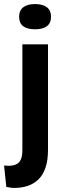

<svg xmlns="http://www.w3.org/2000/svg" viewBox="-39 -743 319 944"><path d="M32 181Q22 181 12.5 179.5Q3 178 -8 176L-19 71Q28 76 49.5 59.5Q71 43 71 -5V-525H197V-6Q197 46 184.5 82Q172 118 149.5 139.5Q127 161 97 171Q67 181 32 181ZM133 -599Q94 -599 74.5 -614.5Q55 -630 55 -661Q55 -691 75 -707Q95 -723 133 -723Q172 -723 192 -707Q212 -691 212 -661Q212 -630 192 -614.5Q172 -599 133 -599Z"/></svg>

Font: Bricolage Grotesque SemiCondensed SemiBold
Style: Regular
Weight: 600
Width: 4
Designer: Mathieu Triay
Foundry: Atelier Triay
Version: Version 1.001;gftools[0.9.33.dev8+g029e19f]